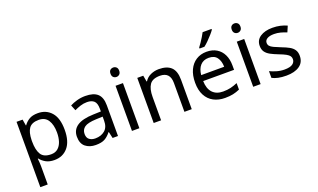

<svg xmlns="http://www.w3.org/2000/svg" viewBox="-97 -1335 3546 2143"><g transform="rotate(-20 1676.5 -263.0)"><path d="M340 -546Q439 -546 499.5 -477Q560 -408 560 -269Q560 -132 499.5 -61Q439 10 339 10Q277 10 236.5 -13.5Q196 -37 173 -68H167Q169 -51 171 -25Q173 1 173 20V240H85V-536H157L169 -463H173Q197 -498 236 -522Q275 -546 340 -546ZM324 -472Q242 -472 208.5 -426Q175 -380 173 -286V-269Q173 -170 205.5 -116.5Q238 -63 326 -63Q375 -63 406.5 -90Q438 -117 453.5 -163.5Q469 -210 469 -270Q469 -362 433.5 -417Q398 -472 324 -472Z M903 -545Q1001 -545 1048 -502Q1095 -459 1095 -365V0H1031L1014 -76H1010Q975 -32 936.5 -11Q898 10 830 10Q757 10 709 -28.5Q661 -67 661 -149Q661 -229 724 -272.5Q787 -316 918 -320L1009 -323V-355Q1009 -422 980 -448Q951 -474 898 -474Q856 -474 818 -461.5Q780 -449 747 -433L720 -499Q755 -518 803 -531.5Q851 -545 903 -545ZM929 -259Q829 -255 790.5 -227Q752 -199 752 -148Q752 -103 779.5 -82Q807 -61 850 -61Q918 -61 963 -98.5Q1008 -136 1008 -214V-262Z M1306 -737Q1326 -737 1341.5 -723.5Q1357 -710 1357 -681Q1357 -653 1341.5 -639Q1326 -625 1306 -625Q1284 -625 1269 -639Q1254 -653 1254 -681Q1254 -710 1269 -723.5Q1284 -737 1306 -737ZM1349 -536V0H1261V-536Z M1777 -546Q1873 -546 1922 -499.5Q1971 -453 1971 -349V0H1884V-343Q1884 -472 1764 -472Q1675 -472 1641 -422Q1607 -372 1607 -278V0H1519V-536H1590L1603 -463H1608Q1634 -505 1680 -525.5Q1726 -546 1777 -546Z M2344 -546Q2413 -546 2462.5 -516Q2512 -486 2538.5 -431.5Q2565 -377 2565 -304V-251H2198Q2200 -160 2244.5 -112.5Q2289 -65 2369 -65Q2420 -65 2459.5 -74.5Q2499 -84 2541 -102V-25Q2500 -7 2460 1.5Q2420 10 2365 10Q2289 10 2230.5 -21Q2172 -52 2139.5 -113.5Q2107 -175 2107 -264Q2107 -352 2136.5 -415Q2166 -478 2219.5 -512Q2273 -546 2344 -546ZM2343 -474Q2280 -474 2243.5 -433.5Q2207 -393 2200 -321H2473Q2472 -389 2441 -431.5Q2410 -474 2343 -474ZM2485 -756Q2473 -738 2448 -709.5Q2423 -681 2394.5 -652.5Q2366 -624 2342 -606H2284V-618Q2299 -637 2316.5 -663Q2334 -689 2351 -716.5Q2368 -744 2379 -766H2485Z M2746 -737Q2766 -737 2781.5 -723.5Q2797 -710 2797 -681Q2797 -653 2781.5 -639Q2766 -625 2746 -625Q2724 -625 2709 -639Q2694 -653 2694 -681Q2694 -710 2709 -723.5Q2724 -737 2746 -737ZM2789 -536V0H2701V-536Z M3308 -148Q3308 -70 3250 -30Q3192 10 3094 10Q3038 10 2997.5 1Q2957 -8 2926 -24V-104Q2958 -88 3003.5 -74.5Q3049 -61 3096 -61Q3163 -61 3193 -82.5Q3223 -104 3223 -140Q3223 -160 3212 -176Q3201 -192 3172.5 -208Q3144 -224 3091 -244Q3039 -264 3002 -284Q2965 -304 2945 -332Q2925 -360 2925 -404Q2925 -472 2980.5 -509Q3036 -546 3126 -546Q3175 -546 3217.5 -536.5Q3260 -527 3297 -510L3267 -440Q3233 -454 3196 -464Q3159 -474 3120 -474Q3066 -474 3037.5 -456.5Q3009 -439 3009 -409Q3009 -387 3022 -371.5Q3035 -356 3065.5 -341.5Q3096 -327 3147 -307Q3198 -288 3234 -268Q3270 -248 3289 -219.5Q3308 -191 3308 -148Z"/></g></svg>

Font: Noto Sans Hatran
Style: Regular
Weight: 400
Designer: Monotype Design Team
Foundry: Monotype Imaging Inc.
Version: Version 2.001; ttfautohint (v1.8.4.7-5d5b)